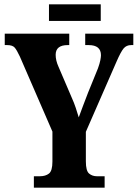

<svg xmlns="http://www.w3.org/2000/svg" viewBox="-20 -870 638 890"><path d="M137 0H465V-53H429Q408 -53 393 -65.5Q378 -78 378 -122V-259L520 -584Q540 -630 553 -645.5Q566 -661 588 -661H598V-714H375V-661H391Q448 -661 448 -614Q448 -606 445 -590.5Q442 -575 434 -553L388 -440Q376 -408 364.5 -378.5Q353 -349 345 -326Q338 -349 331 -370.5Q324 -392 311 -421L251 -561Q238 -590 238 -616Q238 -661 294 -661H301V-714H2V-661H13Q38 -661 48 -649.5Q58 -638 72 -608L223 -260V-121Q223 -78 207 -65.5Q191 -53 165 -53H137ZM207 -773V-850H447V-773Z"/></svg>

Font: Noto Serif ExtraCondensed Extra
Style: Regular
Weight: 800
Width: 3
Designer: Monotype Design Team
Foundry: Monotype Imaging Inc.
Version: Version 1.002